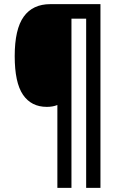

<svg xmlns="http://www.w3.org/2000/svg" viewBox="-20 -780 582 927"><path d="M465 127H396V-690H325V127H257V-273Q235 -264 206 -264Q131 -264 91 -322.5Q51 -381 51 -509Q51 -639 94.5 -699.5Q138 -760 223 -760H465Z"/></svg>

Font: Noto Sans Devanagari Condensed SemiBold
Style: Regular
Weight: 600
Width: 3
Designer: Jelle Bosma - Monotype Design Team
Foundry: Monotype Imaging Inc.
Version: Version 2.004; ttfautohint (v1.8.4.7-5d5b)